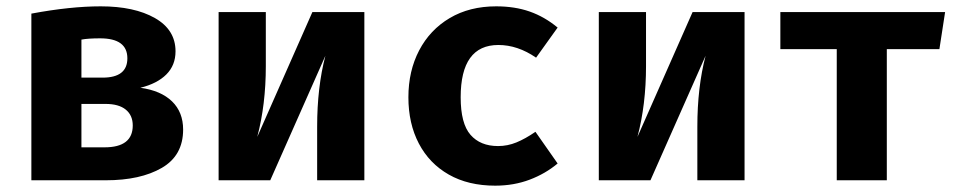

<svg xmlns="http://www.w3.org/2000/svg" viewBox="-20 -569 3040 606"><path d="M558 -160Q558 -78 490.5 -39Q423 0 314 0H79V-526Q202 -549 298 -549Q404 -549 469 -512Q534 -475 534 -407Q534 -363 505 -334Q476 -305 423 -292Q488 -283 523 -249Q558 -215 558 -160ZM237 -444V-324H304Q382 -324 382 -385Q382 -448 296 -448Q258 -448 237 -444ZM399 -173Q399 -205 377 -223Q355 -241 313 -241H237V-104H310Q399 -104 399 -173Z M1130 0H981V-169Q981 -294 1007 -393L833 0H670V-531H819V-360Q819 -239 792 -137L966 -531H1130Z M1670 -153 1740 -53Q1702 -21 1652 -2Q1602 17 1543 17Q1458 17 1396.5 -18Q1335 -53 1302 -116Q1269 -179 1269 -262Q1269 -345 1303 -410Q1337 -475 1399.5 -512Q1462 -549 1546 -549Q1605 -549 1652 -532.5Q1699 -516 1740 -482L1672 -387Q1614 -427 1553 -427Q1434 -427 1434 -262Q1434 -179 1465 -143.5Q1496 -108 1552 -108Q1582 -108 1610 -119.5Q1638 -131 1670 -153Z M2330 0H2181V-169Q2181 -294 2207 -393L2033 0H1870V-531H2019V-360Q2019 -239 1992 -137L2166 -531H2330Z M2945 -414H2779V0H2621V-414H2443V-531H2963Z"/></svg>

Font: Fira Mono
Style: Bold
Weight: 700
Monospace: yes
Designer: Carrois Corporate & Edenspiekermann AG
Foundry: Carrois Corporate GbR & Edenspiekermann AG
Version: Version 3.206